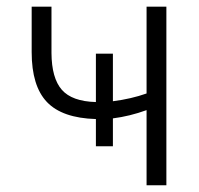

<svg xmlns="http://www.w3.org/2000/svg" viewBox="-20 -548 590 568"><path d="M472.2 0H413.6V-222.2Q363.8 -204.1 314 -197.8V-115.2H263.7V-195.8Q164.1 -198.7 118.9 -246.1Q73.7 -293.5 73.7 -393.6V-528.3H132.3V-391.1Q132.8 -316.9 162.8 -282.5Q192.9 -248 263.7 -246.1V-389.2H314V-248.5Q368.2 -255.4 413.6 -271.5V-528.3H472.2Z"/></svg>

Font: SteelSelectRoboto
Style: Regular
Weight: 300
Designer: Google
Version: Version 2.137; 2017